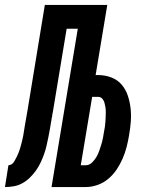

<svg xmlns="http://www.w3.org/2000/svg" viewBox="-66 -755 586 775"><path d="M-46 0 -32 -88Q-26 -88 -20 -91.5Q-14 -95 -10.5 -100.5Q-7 -106 -4 -111.5Q-1 -117 2 -123Q5 -129 7.5 -135Q10 -141 12 -147Q14 -153 16 -159.5Q18 -166 19.5 -172Q21 -178 22.5 -184Q24 -190 25.5 -196.5Q27 -203 28 -209Q29 -215 30 -221Q31 -227 32 -233.5Q33 -240 34 -246Q37 -263 40 -280.5Q43 -298 46 -315L115 -735H367L320 -452H330Q358 -452 383 -442.5Q408 -433 424.5 -414Q441 -395 449.5 -370Q458 -345 461 -318.5Q464 -292 462 -264.5Q460 -237 455 -210Q455 -209 455 -209Q455 -209 455 -209Q451 -185 445 -161.5Q439 -138 429 -115Q419 -92 405 -71Q391 -50 371.5 -33.5Q352 -17 328 -8.5Q304 0 280 0H142L248 -639H203L147 -301Q146 -298 145.5 -295.5Q145 -293 145 -290L144 -283Q143 -281 142.5 -278Q142 -275 142 -273Q139 -255 136 -237.5Q133 -220 129.5 -202.5Q126 -185 122 -167.5Q118 -150 112 -133Q106 -116 98 -99Q90 -82 79 -66.5Q68 -51 54 -37.5Q40 -24 23.5 -15Q7 -6 -11 -3Q-29 0 -46 0ZM260 -88H280Q294 -88 305 -98.5Q316 -109 323 -121Q330 -133 334.5 -146Q339 -159 343 -172Q347 -185 349.5 -198Q352 -211 354 -224Q356 -234 357.5 -244Q359 -254 359.5 -264Q360 -274 360.5 -283.5Q361 -293 361 -303Q361 -313 359.5 -322.5Q358 -332 355.5 -341Q353 -350 346.5 -357Q340 -364 330 -364H306Z"/></svg>

Font: Iosevka SS04
Style: Bold Italic
Weight: 700
Italic angle: -9°
Monospace: yes
Designer: Belleve Invis
Foundry: Belleve Invis
Version: Version 19.0.0; ttfautohint (v1.8.4)